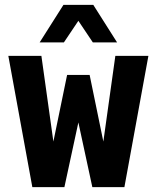

<svg xmlns="http://www.w3.org/2000/svg" viewBox="-20 -764 640 784"><path d="M112 0 14 -536H149L198 -186L254 -458H346L402 -186L451 -536H586L488 0H357L300 -264L243 0ZM142 -591 239 -744H361L458 -591H359L300 -679L241 -591Z"/></svg>

Font: Geist Mono
Style: Bold
Weight: 700
Monospace: yes
Designer: Basement.studio, Andrés Briganti, Mateo Zaragoza
Foundry: Basement.studio, Vercel, Andrés Briganti, Guido Ferreyra, Mateo Zaragoza
Version: Version 1.500; ttfautohint (v1.8.4.7-5d5b)